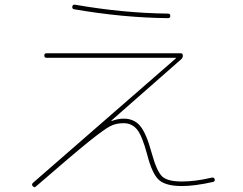

<svg xmlns="http://www.w3.org/2000/svg" viewBox="-20 -778 1040 823"><path d="M133.8 21.5Q127.9 28.3 120.1 19.5Q114.3 13.7 121.1 5.9L734.4 -528.3V-529.3Q734.4 -530.3 732.4 -530.3H179.7Q169.9 -530.3 169.9 -540Q169.9 -549.8 179.7 -549.8H753.9Q763.7 -549.8 763.7 -540Q763.7 -529.3 755.9 -523.4L458 -261.7Q457 -261.7 457 -260.7Q457 -259.8 460 -259.8Q486.3 -269.5 509.8 -269.5Q554.7 -269.5 581.1 -237.8Q607.4 -206.1 629.9 -123Q652.3 -42 675.8 -21Q699.2 0 759.8 0Q817.4 0 887.7 -16.6Q897.5 -18.6 900.4 -9.8Q902.3 0 892.6 2Q814.5 19.5 759.8 19.5Q690.4 19.5 661.1 -6.8Q631.8 -33.2 610.4 -117.2Q588.9 -197.3 566.9 -223.6Q544.9 -250 509.8 -250Q477.5 -250 452.6 -237.3Q427.7 -224.6 361.8 -171.9Q295.9 -119.1 133.8 21.5ZM297.9 -738.3Q288.1 -740.2 290 -750Q292 -759.8 301.8 -757.8Q509.8 -721.7 700.2 -719.7Q710 -719.7 710 -710Q710 -700.2 700.2 -700.2Q506.8 -702.1 297.9 -738.3Z"/></svg>

Font: Rounded-X Mgen+ 1mn thin
Style: Regular
Weight: 100
Designer: [Source Han Sans]
Ryoko NISHIZUKA  (kana & ideographs); Paul D. Hunt (Latin, Greek & Cyrillic); Wenlong ZHANG  (bopomofo
Version: Version 1.059.20150602